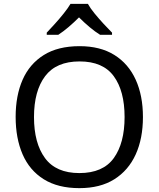

<svg xmlns="http://www.w3.org/2000/svg" viewBox="-20 -964 821 994"><path d="M720 -358Q720 -247 682.5 -164.5Q645 -82 572 -36Q499 10 391 10Q280 10 206.5 -36Q133 -82 97 -165Q61 -248 61 -359Q61 -469 97 -551Q133 -633 206.5 -679Q280 -725 392 -725Q499 -725 572 -679.5Q645 -634 682.5 -551.5Q720 -469 720 -358ZM156 -358Q156 -223 213 -145.5Q270 -68 391 -68Q513 -68 569 -145.5Q625 -223 625 -358Q625 -493 569 -569.5Q513 -646 392 -646Q271 -646 213.5 -569.5Q156 -493 156 -358ZM435 -944Q447 -922 469.5 -894.5Q492 -867 516.5 -840.5Q541 -814 560 -795V-784H498Q472 -800 444 -823.5Q416 -847 389 -874Q362 -847 335 -824Q308 -801 282 -784H222V-795Q241 -815 264.5 -841Q288 -867 310 -894.5Q332 -922 345 -944Z"/></svg>

Font: Noto Sans NKo
Style: Regular
Weight: 400
Designer: Monotype Design Team
Foundry: Monotype Imaging Inc.
Version: Version 2.003; ttfautohint (v1.8.4.7-5d5b)